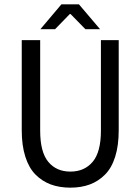

<svg xmlns="http://www.w3.org/2000/svg" viewBox="-20 -843 640 875"><path d="M164.1 -710 259.8 -823.2H339.8L436 -710H369.1L301.8 -778.8H297.9L231 -710ZM300.8 12.2Q251 12.2 211.4 -2.4Q171.9 -17.1 141.8 -47.4Q111.8 -77.6 95.5 -128.7Q79.1 -179.7 79.1 -249V-660.2H163.1V-248Q163.1 -149.9 200 -105.5Q236.8 -61 300.8 -61Q364.7 -61 402.3 -105.5Q439.9 -149.9 439.9 -248V-660.2H521V-249Q521 -179.7 504.9 -128.7Q488.8 -77.6 458.7 -47.4Q428.7 -17.1 389.4 -2.4Q350.1 12.2 300.8 12.2Z"/></svg>

Font: Office Code Pro D
Style: Regular
Weight: 400
Designer: Nathan Rutzky & Paul D. Hunt
Foundry: Adobe Systems Incorporated
Version: Version 1.004;PS 001.004;hotconv 1.0.70;makeotf.lib2.5.58329